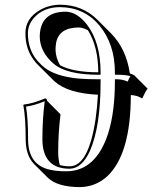

<svg xmlns="http://www.w3.org/2000/svg" viewBox="-20 -718 647 807"><path d="M87.9 -131.8Q87.9 -222.7 78.1 -275.9L80.1 -278.8Q115.2 -281.7 168.9 -304.2Q173.3 -303.7 175.8 -301.8Q177.7 -298.3 178.2 -293.9L234.4 -237.3Q224.6 -159.7 224.6 -76.7Q225.1 -46.4 231.4 -24.4Q250 -19 272.9 -19Q352.1 -19 381.8 -218.3Q388.7 -267.1 391.6 -319.8Q264.6 -326.2 210 -375.5Q206.5 -378.4 204.6 -380.4L147.9 -437Q144.5 -440.4 142.6 -441.9Q90.8 -493.7 87.4 -563Q86.9 -571.3 86.9 -579.1Q86.9 -640.6 147.9 -675.8Q186.5 -697.8 231.9 -698.2Q326.7 -697.8 389.6 -634.8L446.3 -578.1Q510.3 -513.7 525.9 -409.2Q536.1 -406.2 543.9 -401.9L600.6 -345.2Q593.3 -337.9 579.1 -307.1Q578.1 -305.2 577.6 -304.2Q554.7 -317.9 529.8 -318.4Q529.8 -68.8 429.7 23.9Q380.9 67.9 314.5 68.4Q220.2 67.9 179.7 27.8L123 -28.8Q88.4 -64.5 87.9 -131.8ZM232.4 -443.8Q286.6 -414.6 393.1 -414.1Q392.6 -522.5 349.6 -590.8Q328.6 -602.1 311.5 -602.5Q228 -602.5 215.8 -537.6Q213.4 -523.9 213.4 -508.3Q214.4 -475.1 232.4 -443.8ZM98.1 -131.8Q98.1 -30.8 180.7 -6.8Q212.9 2 257.8 2Q384.3 2 435.5 -160.2Q462.9 -249.5 462.9 -375V-384.8H473.1Q496.6 -384.3 516.6 -375Q523.4 -390.6 528.3 -397.9Q508.8 -403.8 473.1 -403.8H462.9V-414.1Q462.9 -532.2 397.5 -611.3Q333 -687.5 231.9 -688Q161.6 -688 121.1 -641.1Q97.7 -612.8 97.2 -579.1Q97.2 -509.3 136.7 -463.4Q145.5 -453.6 154.8 -444.3Q204.6 -396 317.9 -387.2Q351.6 -384.8 393.1 -384.8H402.8V-375Q402.8 -186 357.9 -83.5Q324.2 -9.8 272.9 -8.8Q166 -8.8 158.7 -117.2Q158.2 -125.5 158.2 -132.8Q158.2 -218.3 168 -292.5Q120.1 -273.4 89.4 -270Q98.1 -218.8 98.1 -131.8ZM402.8 -414.1V-403.8H393.1Q260.3 -404.3 206.5 -449.2Q147.5 -499.5 147 -564.9Q148.9 -668 254.9 -668.9Q303.2 -668.9 346.2 -613.8Q402.3 -539.6 402.8 -414.1Z"/></svg>

Font: Linux Biolinum Shadow O
Style: Bold
Weight: 700
Designer: Philipp H. Poll
Foundry: Philipp H. Poll
Version: Version 0.9.2